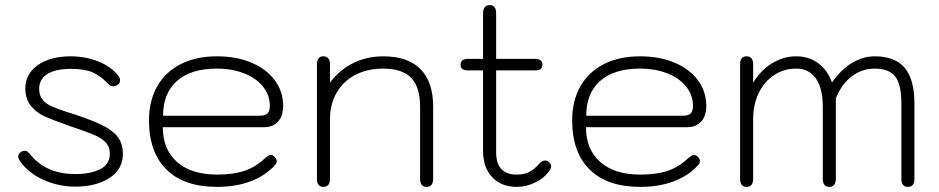

<svg xmlns="http://www.w3.org/2000/svg" viewBox="-20 -720 3668 750"><path d="M56 -94Q51 -102 51 -108Q51 -117 58.5 -124Q66 -131 78 -131Q84 -131 88 -127.5Q92 -124 95.5 -119.5Q99 -115 103 -111Q164 -40 274 -40Q333 -40 371 -59Q409 -78 409 -119Q409 -147 392.5 -164Q376 -181 348 -193Q320 -205 246 -230Q184 -252 154 -265.5Q124 -279 101.5 -305.5Q79 -332 79 -375Q79 -431 127.5 -465.5Q176 -500 257 -500Q315 -500 366 -479Q417 -458 443 -423Q449 -416 449 -406Q449 -393 437 -387Q427 -383 422 -383Q411 -383 400 -395Q372 -424 341.5 -437.5Q311 -451 257 -451Q196 -451 164.5 -430.5Q133 -410 133 -373Q133 -347 146 -331Q159 -315 180 -305.5Q201 -296 243 -282L269 -274Q341 -250 380.5 -230.5Q420 -211 440 -185Q460 -159 460 -119Q460 -58 407.5 -24.5Q355 9 274 9Q207 9 147.5 -18.5Q88 -46 56 -94Z M562 -250Q562 -326 594 -382.5Q626 -439 686 -469.5Q746 -500 827 -500Q903 -500 961.5 -475.5Q1020 -451 1053 -407Q1086 -363 1086 -306Q1086 -267 1066 -245Q1046 -223 1009 -223H616Q616 -136 672 -87Q728 -38 828 -38Q891 -38 934.5 -52.5Q978 -67 1014 -101Q1030 -115 1038 -115Q1043 -115 1050 -110Q1061 -101 1061 -91Q1061 -82 1054 -75Q1016 -33 958.5 -11.5Q901 10 828 10Q699 10 630.5 -57.5Q562 -125 562 -250ZM995 -268Q1016 -268 1025 -277Q1034 -286 1034 -307Q1034 -348 1007.5 -381.5Q981 -415 933.5 -433.5Q886 -452 827 -452Q726 -452 671.5 -404Q617 -356 617 -268Z M1218 -22V-468Q1218 -500 1243 -500Q1269 -500 1269 -468V-397Q1306 -447 1359.5 -473.5Q1413 -500 1477 -500Q1573 -500 1622.5 -450Q1672 -400 1672 -303V-22Q1672 10 1646 10Q1621 10 1621 -22V-303Q1621 -380 1586 -416Q1551 -452 1477 -452Q1415 -452 1368 -427.5Q1321 -403 1295 -358Q1269 -313 1269 -255V-22Q1269 10 1243 10Q1218 10 1218 -22Z M2133 -71Q2133 -63 2126 -53Q2107 -25 2071.5 -7.5Q2036 10 1998 10Q1938 10 1902.5 -28Q1867 -66 1867 -130V-445H1809Q1793 -445 1786 -450.5Q1779 -456 1779 -468Q1779 -490 1809 -490H1867V-668Q1867 -700 1893 -700Q1918 -700 1918 -668V-490H2069Q2099 -490 2099 -468Q2099 -456 2092 -450.5Q2085 -445 2069 -445H1918V-126Q1918 -38 1998 -38Q2026 -38 2046 -47.5Q2066 -57 2086 -80Q2098 -93 2109 -93Q2117 -93 2124 -87Q2133 -80 2133 -71Z M2215 -250Q2215 -326 2247 -382.5Q2279 -439 2339 -469.5Q2399 -500 2480 -500Q2556 -500 2614.5 -475.5Q2673 -451 2706 -407Q2739 -363 2739 -306Q2739 -267 2719 -245Q2699 -223 2662 -223H2269Q2269 -136 2325 -87Q2381 -38 2481 -38Q2544 -38 2587.5 -52.5Q2631 -67 2667 -101Q2683 -115 2691 -115Q2696 -115 2703 -110Q2714 -101 2714 -91Q2714 -82 2707 -75Q2669 -33 2611.5 -11.5Q2554 10 2481 10Q2352 10 2283.5 -57.5Q2215 -125 2215 -250ZM2648 -268Q2669 -268 2678 -277Q2687 -286 2687 -307Q2687 -348 2660.5 -381.5Q2634 -415 2586.5 -433.5Q2539 -452 2480 -452Q2379 -452 2324.5 -404Q2270 -356 2270 -268Z M2871 -22V-468Q2871 -500 2896 -500Q2922 -500 2922 -468V-397Q2951 -445 2995.5 -472.5Q3040 -500 3090 -500Q3139 -500 3175.5 -473.5Q3212 -447 3230 -398Q3264 -447 3307 -473.5Q3350 -500 3397 -500Q3476 -500 3514 -455Q3552 -410 3552 -316V-22Q3552 10 3526 10Q3501 10 3501 -22V-316Q3501 -390 3477 -421Q3453 -452 3397 -452Q3347 -452 3307 -421.5Q3267 -391 3245 -336V-22Q3245 10 3219 10Q3194 10 3194 -22V-303Q3194 -375 3167 -413.5Q3140 -452 3090 -452Q3042 -452 3003.5 -426.5Q2965 -401 2943.5 -356Q2922 -311 2922 -255V-22Q2922 10 2896 10Q2871 10 2871 -22Z"/></svg>

Font: Kodchasan ExtraLight
Style: Regular
Weight: 275
Version: Version 1.000; ttfautohint (v1.6)